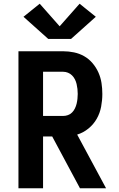

<svg xmlns="http://www.w3.org/2000/svg" viewBox="-20 -1010 640 1030"><path d="M79 0V-735H319Q348 -735 377 -729Q406 -723 431.5 -708.5Q457 -694 476.5 -671Q496 -648 508 -621Q520 -594 524.5 -565Q529 -536 529 -506Q529 -472 522.5 -437.5Q516 -403 499 -373Q482 -343 454.5 -320.5Q427 -298 394 -288L549 0H409L260 -278H211V0ZM319 -388Q332 -388 344.5 -392.5Q357 -397 366.5 -406.5Q376 -416 382 -428.5Q388 -441 391 -453.5Q394 -466 395.5 -479.5Q397 -493 397 -506Q397 -520 395.5 -533Q394 -546 391 -559Q388 -572 382 -584Q376 -596 366.5 -605.5Q357 -615 344.5 -620Q332 -625 319 -625H211V-388ZM239 -801 106 -920 193 -990 300 -869 407 -990 494 -920 418 -852 361 -801Z"/></svg>

Font: Iosevka Custom XBdEx
Style: Regular
Weight: 800
Width: 7
Monospace: yes
Designer: Belleve Invis
Foundry: Belleve Invis
Version: Version 11.2.4; ttfautohint (v1.8.4)